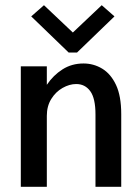

<svg xmlns="http://www.w3.org/2000/svg" viewBox="-20 -718 540 738"><path d="M60 0V-463H160V-392Q185 -429 220.5 -451.5Q256 -474 301 -474Q340 -474 373 -454Q406 -434 426 -391.5Q446 -349 446 -279V0H347V-278Q347 -340 327 -367.5Q307 -395 273 -395Q247 -395 220.5 -380Q194 -365 177 -337.5Q160 -310 160 -273V0ZM149 -698 260 -593 371 -698 420 -655 276 -516H244L100 -655Z"/></svg>

Font: Inconsolata SemiBold
Style: Regular
Weight: 600
Monospace: yes
Designer: Raph Levien, Cyreal, Brenton Simpson
Foundry: Raph Levien, Cyreal, Google
Version: Version 3.100; ttfautohint (v1.8.4.7-5d5b)